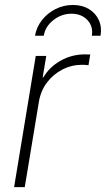

<svg xmlns="http://www.w3.org/2000/svg" viewBox="-20 -764 432 784"><path d="M37.6 0 126 -535.6H168.9L154.3 -448.2H157.2Q182.1 -490.7 227.8 -516.4Q273.4 -542 327.1 -542Q333.5 -542 338.4 -541.7Q343.3 -541.5 348.6 -541.5L341.3 -497.6Q337.9 -498 331.5 -498.8Q325.2 -499.5 316.4 -499.5Q272.9 -499.5 235.1 -480.2Q197.3 -460.9 171.6 -426.8Q146 -392.6 138.7 -347.7L81.1 0ZM277.8 -743.7Q315.4 -743.7 343 -727.1Q370.6 -710.4 383.5 -681.9Q396.5 -653.3 390.6 -618.2H355Q361.3 -656.2 336.9 -682.1Q312.5 -708 272 -708Q231.4 -708 198.2 -682.1Q165 -656.2 158.7 -618.2H123Q128.9 -653.3 151.4 -681.9Q173.8 -710.4 206.8 -727.1Q239.7 -743.7 277.8 -743.7Z"/></svg>

Font: Inter 20pt ExtraLight
Style: Italic
Weight: 250
Italic angle: -9.3988°
Version: Version 4.001;git-66647c0bb